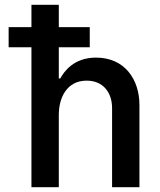

<svg xmlns="http://www.w3.org/2000/svg" viewBox="-20 -780 667 800"><path d="M225 0V-301C225 -374 259 -444 341 -444C411 -444 447 -393 447 -330V0H561V-342C561 -450 499 -540 380 -540C286 -540 246 -480 231 -453H225V-583H354V-667H225V-760H111V-667H16V-583H111V0Z"/></svg>

Font: Be Vietnam Pro Medium
Style: Regular
Weight: 500
Designer: Lam Bao, Tony Le, Vietanh Nguyen
Foundry: Yellow Type Foundry
Version: Version 1.002